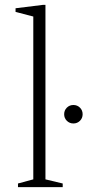

<svg xmlns="http://www.w3.org/2000/svg" viewBox="-20 -770 360 790"><path d="M54 0V-15L117 -32V-702L44 -721V-736L157 -750H167V-32L238 -15V0ZM282 -262Q266 -262 255 -273Q244 -284 244 -300Q244 -316 255 -327Q266 -338 282 -338Q298 -338 309 -327Q320 -316 320 -300Q320 -284 309 -273Q298 -262 282 -262Z"/></svg>

Font: Spectral ExtraLight
Style: Regular
Weight: 275
Designer: Jean-Baptiste Levee
Foundry: Production Type
Version: Version 2.001